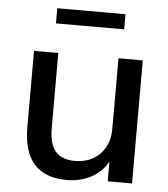

<svg xmlns="http://www.w3.org/2000/svg" viewBox="-53 -781 734 838"><g transform="rotate(5 314.0 -361.5)"><path d="M555.7 -539.1V0H449.2V-85.9Q422.9 -40 376 -15.1Q329.1 9.8 270.5 9.8Q79.1 9.8 79.1 -205.1V-539.1H185.5V-210.9Q185.5 -141.6 212.9 -108.9Q240.2 -76.2 297.9 -76.2Q366.2 -76.2 407.7 -118.7Q449.2 -161.1 449.2 -230.5V-539.1ZM164.1 -667V-733.4H462.9V-667Z"/></g></svg>

Font: Min Sans Medium
Style: Regular
Weight: 500
Designer: Jinseong-Kim, NotoSansCJK, Nunito
Foundry: Jinseong-Kim
Version: Version 1.400;Glyphs 3.1.2 (3151)